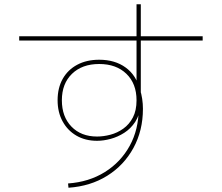

<svg xmlns="http://www.w3.org/2000/svg" viewBox="-20 -840 1040 900"><path d="M299 20Q397 13 471.5 -33.5Q546 -80 588 -156.5Q630 -233 630 -330V-353L639 -348Q635 -301 614 -269Q593 -237 562.5 -217.5Q532 -198 498.5 -189Q465 -180 435 -180Q380 -180 338.5 -204Q297 -228 273.5 -271Q250 -314 250 -370Q250 -428 274 -470.5Q298 -513 342 -536.5Q386 -560 445 -560Q519 -560 569 -523.5Q619 -487 634 -423H620V-820H640V-390L636 -422Q643 -400 646.5 -376.5Q650 -353 650 -330Q650 -228 605.5 -146.5Q561 -65 482.5 -16Q404 33 301 40ZM435 -200Q465 -200 497.5 -208.5Q530 -217 558 -237Q586 -257 603 -289.5Q620 -322 620 -370Q620 -448 572.5 -494Q525 -540 445 -540Q365 -540 317.5 -494Q270 -448 270 -370Q270 -293 315 -246.5Q360 -200 435 -200ZM70 -650V-670H930V-650Z"/></svg>

Font: M PLUS 1 Thin Thin
Style: Regular
Weight: 250
Version: Version 1.001